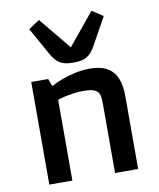

<svg xmlns="http://www.w3.org/2000/svg" viewBox="-89 -880 785 949"><g transform="rotate(-10 303.5 -405.0)"><path d="M81.1 -515.1H166L180.2 -477.1Q207 -491.7 238.8 -503.4Q266.1 -513.2 301.8 -521.5Q337.4 -529.8 377.9 -529.8Q454.1 -529.8 490.5 -490Q526.9 -450.2 526.9 -365.2V0H411.1V-351.1Q411.1 -371.1 408.4 -385.5Q405.8 -399.9 397 -408.9Q388.2 -418 371.6 -422.4Q355 -426.8 327.1 -426.8Q297.9 -426.8 273.9 -423.1Q250 -419.4 232.9 -415.5Q212.9 -410.6 196.8 -404.8V0H81.1ZM303.7 -573.2Q282.2 -573.2 266.1 -576.2Q250 -579.1 237.1 -586.7Q224.1 -594.2 213.4 -606.9Q202.6 -619.6 191.9 -639.2L116.7 -773.9L171.9 -810.1L303.7 -649.9L435.5 -810.1L490.7 -773.9L416 -639.2Q405.3 -619.6 394.3 -606.9Q383.3 -594.2 370.4 -586.7Q357.4 -579.1 341.3 -576.2Q325.2 -573.2 303.7 -573.2Z"/></g></svg>

Font: Doppio One
Style: Regular
Weight: 400
Designer: Szymon Celej
Foundry: Szymon Celej
Version: Version 1.002